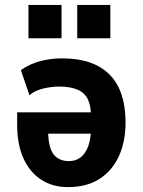

<svg xmlns="http://www.w3.org/2000/svg" viewBox="-20 -752 583 783"><path d="M257 11Q194 11 147.5 -19.5Q101 -50 75.5 -106.5Q50 -163 50 -242V-294H371V-207H165L176 -226Q176 -153 197.5 -124Q219 -95 261 -95Q289 -95 308.5 -110Q328 -125 339.5 -155Q351 -185 351 -232V-278Q351 -321 338 -347.5Q325 -374 296 -386.5Q267 -399 220 -399Q190 -399 156.5 -391Q123 -383 100 -364L65 -466Q102 -492 145 -503Q188 -514 231 -514Q320 -514 377.5 -484Q435 -454 463.5 -396Q492 -338 492 -252Q492 -175 465 -115.5Q438 -56 386 -22.5Q334 11 257 11ZM295 -596V-732H430V-596ZM96 -596V-732H231V-596Z"/></svg>

Font: Nunito Sans 7pt Condensed ExtraBold
Style: Regular
Weight: 800
Width: 3
Designer: Vernon Adams
Foundry: Vernon Adams
Version: Version 3.101;gftools[0.9.27]